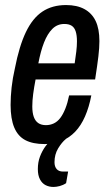

<svg xmlns="http://www.w3.org/2000/svg" viewBox="-20 -559 433 761"><path d="M157 12Q110 12 80.5 -3.5Q51 -19 36.5 -53.5Q22 -88 22 -143Q22 -176 26 -212.5Q30 -249 39 -288Q56 -376 82.5 -431.5Q109 -487 148 -513Q187 -539 242 -539Q285 -539 314.5 -523Q344 -507 359 -476Q374 -445 374 -396Q374 -370 370 -336Q366 -302 357 -244H121Q115 -213 111.5 -186.5Q108 -160 108 -137Q108 -112 114 -95.5Q120 -79 132 -71Q144 -63 162 -63Q179 -63 193.5 -70Q208 -77 219 -91.5Q230 -106 239 -128.5Q248 -151 254 -181H342Q333 -134 317 -97.5Q301 -61 278 -37Q255 -13 225 -0.5Q195 12 157 12ZM132 -308H276Q280 -334 282.5 -355.5Q285 -377 285 -395Q285 -419 280 -434.5Q275 -450 264 -457Q253 -464 235 -464Q207 -464 187.5 -444.5Q168 -425 154.5 -390.5Q141 -356 132 -308ZM192 182Q175 182 161 175Q147 168 138.5 152Q130 136 130 111Q130 84 138.5 61.5Q147 39 160.5 20.5Q174 2 189 -12H242L241 -8Q225 5 210.5 29Q196 53 196 84Q196 101 204.5 111Q213 121 230 121H250L242 167Q230 175 216.5 178.5Q203 182 192 182Z"/></svg>

Font: Archivo ExtraCondensed Medium
Style: Italic
Weight: 500
Width: 2
Italic angle: -10°
Designer: Hector Gatti
Foundry: Omnibus-Type
Version: Version 2.001